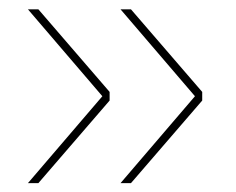

<svg xmlns="http://www.w3.org/2000/svg" viewBox="-20 -454 519 423"><path d="M41.5 -433.5 205.5 -242 41.5 -50.5H64.5L221.5 -232.5V-251.5L64.5 -433.5ZM245.5 -433.5 409.5 -242 245.5 -50.5H268.5L425.5 -232.5V-251.5L268.5 -433.5Z"/></svg>

Font: Anek Malayalam Medium Thin
Style: Regular
Weight: 250
Version: Version 1.003